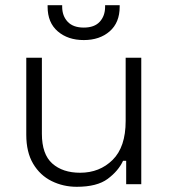

<svg xmlns="http://www.w3.org/2000/svg" viewBox="-20 -708 651 738"><path d="M81 -190V-486H141V-194Q141 -115 181 -79.5Q221 -44 288 -44Q363 -44 413 -93.5Q463 -143 463 -243V-486H523V0H465V-90H453Q435 -51 394 -20.5Q353 10 275 10Q223 10 178.5 -12Q134 -34 107.5 -78.5Q81 -123 81 -190ZM163 -682V-688H219V-682Q219 -647 240 -624.5Q261 -602 302 -602Q343 -602 363.5 -624.5Q384 -647 384 -682V-688H440V-682Q440 -621 401.5 -587.5Q363 -554 302 -554Q241 -554 202 -587.5Q163 -621 163 -682Z"/></svg>

Font: Space 7353
Style: Regular
Weight: 400
Designer: Christine Claussen + Ruben Lyon  (Space 7353)
Version: Version 1.000;FEAKit 1.0